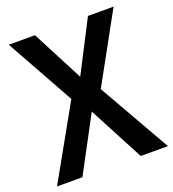

<svg xmlns="http://www.w3.org/2000/svg" viewBox="-131 -908 827 916"><g transform="rotate(-20 283.0 -450.0)"><path d="M565 -93H427L280 -372L131 -93H2L209 -462L17 -807H150L285 -547L419 -807H549L357 -458Z"/></g></svg>

Font: Noto Sans Telugu UI SemiCondensed SemiBold
Style: Regular
Weight: 600
Width: 4
Designer: Jelle Bosma - Monotype Design Team
Foundry: Monotype Imaging Inc.
Version: Version 2.005; ttfautohint (v1.8.4.7-5d5b)